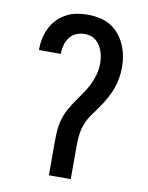

<svg xmlns="http://www.w3.org/2000/svg" viewBox="-84 -804 668 865"><g transform="rotate(10 250.0 -371.5)"><path d="M300 0H200V-156Q200 -182 202 -207.5Q204 -233 211.5 -258Q219 -283 231.5 -305.5Q244 -328 258.5 -349Q273 -370 288 -391.5Q303 -413 314.5 -436Q326 -459 333 -484Q340 -509 340 -535Q340 -549 338 -563Q336 -577 331.5 -590.5Q327 -604 319.5 -616Q312 -628 301 -637.5Q290 -647 276.5 -651Q263 -655 249 -655Q229 -655 211 -647.5Q193 -640 181 -624.5Q169 -609 163.5 -589.5Q158 -570 158 -551V-548H58V-553Q58 -578 63.5 -603Q69 -628 80.5 -651Q92 -674 110 -692Q128 -710 150.5 -722Q173 -734 198 -738.5Q223 -743 249 -743Q275 -743 301.5 -737.5Q328 -732 351 -718.5Q374 -705 391 -684.5Q408 -664 419 -639.5Q430 -615 435 -589Q440 -563 440 -536Q440 -510 435.5 -484.5Q431 -459 422 -435Q413 -411 400 -388Q387 -365 372.5 -344Q358 -323 342.5 -302Q327 -281 317 -257Q307 -233 303.5 -207.5Q300 -182 300 -156Z"/></g></svg>

Font: Iosevka Semibold
Style: Regular
Weight: 600
Monospace: yes
Designer: Belleve Invis
Foundry: Belleve Invis
Version: Version 33.2.3; ttfautohint (v1.8.4)